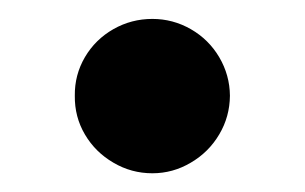

<svg xmlns="http://www.w3.org/2000/svg" viewBox="-20 -411 322 203"><path d="M59.1 -309.8Q58.8 -331.8 69.8 -350.6Q80.8 -369.3 99.9 -380.2Q118.9 -391 141.1 -391Q162.8 -391 181.7 -380.2Q200.7 -369.3 211.8 -350.5Q222.9 -331.6 223.1 -309.8Q222.9 -287.6 211.8 -268.9Q200.7 -250.1 181.7 -239Q162.8 -227.8 141.1 -227.8Q118.9 -227.8 99.9 -239Q80.8 -250.1 69.8 -268.8Q58.8 -287.4 59.1 -309.8Z"/></svg>

Font: Pretendard Variable
Style: Regular
Weight: 400
Designer: Base glyphs from Inter by Rasmus Andersson; Hangul glyphs from Noto Sans CJK(Source Han Sans) by Jang Soo-young and Kang
Foundry: Kil Hyung-jin
Version: Version 1.100;FEAKit 1.0